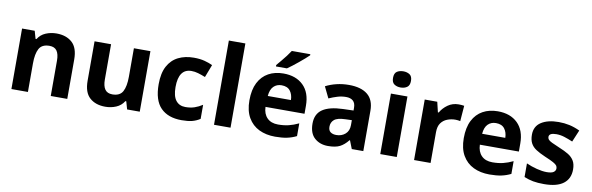

<svg xmlns="http://www.w3.org/2000/svg" viewBox="-51 -1231 5258 1706"><g transform="rotate(10 2577.5 -378.0)"><path d="M388 -556Q476 -556 529 -508.5Q582 -461 582 -356V0H433V-319Q433 -378 412 -407.5Q391 -437 345 -437Q277 -437 252 -390.5Q227 -344 227 -257V0H78V-546H192L212 -476H220Q246 -518 291.5 -537Q337 -556 388 -556Z M1236 -546V0H1122L1102 -70H1094Q1068 -28 1022.5 -9Q977 10 926 10Q838 10 785 -37.5Q732 -85 732 -190V-546H881V-227Q881 -169 902 -139Q923 -109 969 -109Q1037 -109 1062 -155.5Q1087 -202 1087 -289V-546Z M1614 10Q1492 10 1425.5 -57.5Q1359 -125 1359 -270Q1359 -370 1393 -433Q1427 -496 1487.5 -526Q1548 -556 1627 -556Q1683 -556 1724.5 -545Q1766 -534 1797 -519L1753 -404Q1718 -418 1687.5 -427Q1657 -436 1627 -436Q1511 -436 1511 -271Q1511 -189 1541.5 -150Q1572 -111 1627 -111Q1674 -111 1710 -123.5Q1746 -136 1780 -158V-31Q1746 -9 1708.5 0.5Q1671 10 1614 10Z M2055 0H1906V-760H2055Z M2436 -556Q2549 -556 2615 -491.5Q2681 -427 2681 -308V-236H2329Q2331 -173 2366.5 -137Q2402 -101 2465 -101Q2518 -101 2561 -111.5Q2604 -122 2650 -144V-29Q2610 -9 2565.5 0.5Q2521 10 2458 10Q2376 10 2313 -20.5Q2250 -51 2214 -113Q2178 -175 2178 -269Q2178 -365 2210.5 -428.5Q2243 -492 2301 -524Q2359 -556 2436 -556ZM2437 -450Q2394 -450 2365.5 -422Q2337 -394 2332 -335H2541Q2540 -385 2515 -417.5Q2490 -450 2437 -450ZM2640 -756Q2626 -742 2603 -722Q2580 -702 2553.5 -680Q2527 -658 2501.5 -638.5Q2476 -619 2457 -606H2358V-619Q2374 -638 2395.5 -663.5Q2417 -689 2438 -716.5Q2459 -744 2473 -766H2640Z M3026 -557Q3136 -557 3194.5 -509.5Q3253 -462 3253 -364V0H3149L3120 -74H3116Q3081 -30 3042 -10Q3003 10 2935 10Q2862 10 2814 -32.5Q2766 -75 2766 -163Q2766 -250 2827 -291.5Q2888 -333 3010 -337L3105 -340V-364Q3105 -407 3082.5 -427Q3060 -447 3020 -447Q2980 -447 2942 -435.5Q2904 -424 2866 -407L2817 -508Q2861 -531 2914.5 -544Q2968 -557 3026 -557ZM3047 -251Q2975 -249 2947 -225Q2919 -201 2919 -162Q2919 -128 2939 -113.5Q2959 -99 2991 -99Q3039 -99 3072 -127.5Q3105 -156 3105 -208V-253Z M3481 -760Q3514 -760 3538 -744.5Q3562 -729 3562 -687Q3562 -646 3538 -630Q3514 -614 3481 -614Q3447 -614 3423.5 -630Q3400 -646 3400 -687Q3400 -729 3423.5 -744.5Q3447 -760 3481 -760ZM3555 -546V0H3406V-546Z M4016 -556Q4027 -556 4042 -555Q4057 -554 4066 -552L4055 -412Q4048 -414 4034.5 -415.5Q4021 -417 4011 -417Q3973 -417 3938 -403.5Q3903 -390 3881.5 -360Q3860 -330 3860 -278V0H3711V-546H3824L3846 -454H3853Q3877 -496 3919 -526Q3961 -556 4016 -556Z M4370 -556Q4483 -556 4549 -491.5Q4615 -427 4615 -308V-236H4263Q4265 -173 4300.5 -137Q4336 -101 4399 -101Q4452 -101 4495 -111.5Q4538 -122 4584 -144V-29Q4544 -9 4499.5 0.5Q4455 10 4392 10Q4310 10 4247 -20.5Q4184 -51 4148 -113Q4112 -175 4112 -269Q4112 -365 4144.5 -428.5Q4177 -492 4235 -524Q4293 -556 4370 -556ZM4371 -450Q4328 -450 4299.5 -422Q4271 -394 4266 -335H4475Q4474 -385 4449 -417.5Q4424 -450 4371 -450Z M5117 -162Q5117 -79 5058.5 -34.5Q5000 10 4884 10Q4827 10 4786 2.5Q4745 -5 4704 -22V-145Q4748 -125 4799 -112Q4850 -99 4889 -99Q4933 -99 4951.5 -112Q4970 -125 4970 -146Q4970 -160 4962.5 -171Q4955 -182 4930 -196Q4905 -210 4852 -232Q4801 -254 4768 -275.5Q4735 -297 4719 -327.5Q4703 -358 4703 -404Q4703 -480 4762 -518Q4821 -556 4919 -556Q4970 -556 5016 -546Q5062 -536 5111 -513L5066 -406Q5026 -423 4990 -434.5Q4954 -446 4917 -446Q4851 -446 4851 -410Q4851 -397 4859.5 -386.5Q4868 -376 4892.5 -364Q4917 -352 4965 -332Q5012 -313 5046 -292.5Q5080 -272 5098.5 -241.5Q5117 -211 5117 -162Z"/></g></svg>

Font: Noto Sans Gurmukhi
Style: Bold
Weight: 700
Designer: Jelle Bosma - Monotype Design Team
Foundry: Monotype Imaging Inc.
Version: Version 2.004; ttfautohint (v1.8.4.7-5d5b)